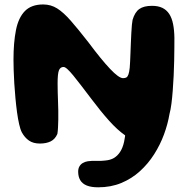

<svg xmlns="http://www.w3.org/2000/svg" viewBox="-20 -604 828 840"><path d="M409.5 215.5Q379.5 215.5 360 207.8Q340.5 200 331.2 184.5Q322 169 322 147Q322 133.5 327.5 124Q333 114.5 342.5 109Q352 103.5 364 101.5Q381 99 401.8 99.8Q422.5 100.5 438.5 98.5Q463.5 96.5 479.2 86.8Q495 77 505.5 60.5Q517 43 522.8 16.8Q528.5 -9.5 528.5 -27.5L721.5 -105Q714 -61 697.5 -16Q681 29 654.5 70.8Q628 112.5 592.2 145Q556.5 177.5 510.8 196.5Q465 215.5 409.5 215.5ZM154.5 24Q125.5 24 106.8 11Q88 -2 75.5 -25Q69 -37.5 63.8 -60.5Q58.5 -83.5 54.5 -113Q50.5 -142.5 47.5 -175Q44.5 -207.5 42.5 -239.2Q40.5 -271 39.8 -297.8Q39 -324.5 39 -342.5Q39 -418 49.8 -472.2Q60.5 -526.5 88.8 -555.5Q117 -584.5 169 -584.5Q202.5 -584.5 230 -567.2Q257.5 -550 289.5 -513.5Q321.5 -477 367.5 -418Q423 -343.5 461.5 -302.8Q500 -262 518.5 -262Q527.5 -262 533 -265.2Q538.5 -268.5 542 -278.5Q545.5 -288.5 547.5 -307.5Q548.5 -316.5 549.2 -333.2Q550 -350 550.8 -371.5Q551.5 -393 552.5 -415.5Q553.5 -438 554.5 -458.8Q555.5 -479.5 557 -495Q558.5 -510.5 560 -517Q570 -551 589.8 -564.8Q609.5 -578.5 645 -578.5Q672 -578.5 690.5 -569.5Q709 -560.5 720.5 -542.8Q732 -525 737.2 -498.8Q742.5 -472.5 743 -438.5Q743 -421 742.8 -394.8Q742.5 -368.5 742 -337.2Q741.5 -306 739.8 -273Q738 -240 735.8 -208.5Q733.5 -177 730 -150.2Q726.5 -123.5 721.5 -105Q711.5 -65.5 695.2 -39.5Q679 -13.5 654 -0.8Q629 12 592.5 12Q561.5 12 527.5 -11.8Q493.5 -35.5 457 -76.2Q420.5 -117 381.5 -169Q356 -202.5 335.8 -229Q315.5 -255.5 300.5 -273.8Q285.5 -292 275 -301.5Q264.5 -311 258 -311Q244 -311 238 -296.8Q232 -282.5 232 -239Q232 -222 232.5 -202.2Q233 -182.5 233.8 -161.5Q234.5 -140.5 235 -120.2Q235.5 -100 235 -81Q234.5 -62 233.8 -46Q233 -30 231 -18Q221 5 201.8 14.5Q182.5 24 154.5 24Z"/></svg>

Font: Gluten SemiBold
Style: Regular
Weight: 600
Designer: Tyler Finck
Foundry: Etcetera Type Company
Version: Version 1.300